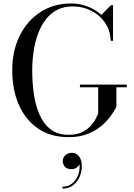

<svg xmlns="http://www.w3.org/2000/svg" viewBox="-20 -780 770 1106"><path d="M341.5 147.3Q341.5 127.3 356.9 113.7Q372.3 100.1 395.1 100.1Q418.7 100.1 434.9 120.1Q451.1 140.1 451.1 178.1Q451.1 209.3 438.3 238.9Q425.5 268.5 400.7 287.5Q375.9 306.5 339.9 306.5V295.7Q372.3 295.7 395.5 276.9Q418.7 258.1 430.1 228.3Q441.5 198.5 437.9 165.3Q433.9 176.1 421.5 185.3Q409.1 194.5 391.9 194.5Q366.3 194.5 353.9 180.7Q341.5 166.9 341.5 147.3ZM440.5 -292.5H710.5V-277.5H650.5V-165Q639 -141.5 617.5 -111.5Q596 -81.5 562.8 -53.8Q529.5 -26 483 -8Q436.5 10 375.5 10Q271.5 10 199 -39.8Q126.5 -89.5 88.5 -176.5Q50.5 -263.5 50.5 -375Q50.5 -486.5 93.2 -573.5Q136 -660.5 212.5 -710.2Q289 -760 390.5 -760Q440 -760 485.2 -742.5Q530.5 -725 564 -694L619 -750H631V-545H617.5Q615.5 -605 584.8 -649.5Q554 -694 505 -718.5Q456 -743 400.5 -743Q335 -743 290 -711.5Q245 -680 217.5 -627Q190 -574 177.8 -508.5Q165.5 -443 165.5 -375Q165.5 -307 174.8 -241Q184 -175 207 -121.2Q230 -67.5 271 -35.5Q312 -3.5 375.5 -3.5Q422 -3.5 453.2 -19Q484.5 -34.5 503.5 -56Q522.5 -77.5 532.2 -97.2Q542 -117 545.5 -125V-277.5H440.5Z"/></svg>

Font: Bodoni Moda 16pt
Style: Regular
Weight: 400
Version: Version 2.3